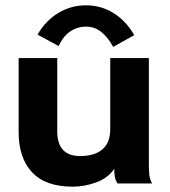

<svg xmlns="http://www.w3.org/2000/svg" viewBox="-20 -689 640 721"><path d="M253 12Q151 12 100.5 -42Q50 -96 50 -193V-471H195V-196Q195 -103 281 -103Q335 -103 364.5 -128Q394 -153 394 -204V-471H539V-75Q539 -52 540.5 -34.5Q542 -17 551 0H421Q413 -13 411 -26.5Q409 -40 409 -55Q385 -20 341 -4Q297 12 253 12ZM200 -516 121 -559Q151 -611 198.5 -640Q246 -669 303 -669Q360 -669 407 -639.5Q454 -610 484 -557L405 -513Q384 -551 359 -570Q334 -589 303 -589Q271 -589 244.5 -571.5Q218 -554 200 -516Z"/></svg>

Font: Inconsolata Expanded Black
Style: Regular
Weight: 900
Width: 7
Monospace: yes
Designer: Raph Levien, Cyreal, Brenton Simpson
Foundry: Raph Levien, Cyreal, Google
Version: Version 3.001; ttfautohint (v1.8.2.53-6de2)